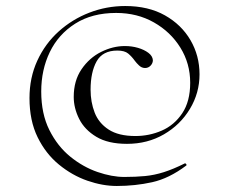

<svg xmlns="http://www.w3.org/2000/svg" viewBox="-20 -517 764 638"><path d="M368 101Q321 101 270.5 83.5Q220 66 176 30Q132 -6 105 -61Q78 -116 78 -191Q78 -259 104 -315.5Q130 -372 175 -412.5Q220 -453 277 -475Q334 -497 396 -497Q473 -497 528 -466Q583 -435 613 -383.5Q643 -332 643 -270Q643 -208 611 -155Q579 -102 524.5 -70.5Q470 -39 402 -39Q339 -39 300 -62.5Q261 -86 243 -122Q225 -158 225 -195Q225 -249 251 -287Q277 -325 316 -344.5Q355 -364 395 -364Q418 -364 438.5 -358Q459 -352 473 -341.5Q487 -331 488 -317Q488 -307 480.5 -299Q473 -291 462 -291Q451 -291 442 -299.5Q433 -308 428 -315Q418 -329 406 -339Q394 -349 370 -349Q321 -349 301 -313Q281 -277 281 -219Q281 -178 294.5 -143Q308 -108 341 -86.5Q374 -65 430 -65Q476 -65 517.5 -83Q559 -101 585.5 -140.5Q612 -180 612 -242Q612 -306 579.5 -358.5Q547 -411 491.5 -442.5Q436 -474 366 -474Q286 -474 230 -438.5Q174 -403 145.5 -344Q117 -285 117 -213Q117 -139 144 -85Q171 -31 213.5 3.5Q256 38 304 54.5Q352 71 393 71Q431 71 462 68Q493 65 524.5 55Q556 45 594 26Q596 25 598.5 28Q601 31 599 33Q542 76 485.5 88.5Q429 101 368 101Z"/></svg>

Font: Cormorant Garamond Light
Style: Italic
Weight: 300
Italic angle: -10°
Designer: Christian Thalmann (Catharsis Fonts)
Foundry: Catharsis Fonts
Version: Version 4.001